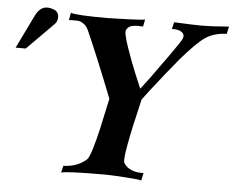

<svg xmlns="http://www.w3.org/2000/svg" viewBox="-51 -767 1013 830"><g transform="rotate(5 455.5 -352.0)"><path d="M157 -636 44 -522H0L72 -670Q98 -721 149 -701Q171 -693 171.5 -671Q172 -649 157 -636ZM911 -693 904 -661Q849 -659 812.5 -634.5Q776 -610 709 -532Q692 -512 655.5 -466.5Q619 -421 590.5 -384Q562 -347 562 -346Q499 -83 512 -66Q536 -28 598 -30L591 3Q583 -1 519.5 -5Q456 -9 435 -9Q265 -9 243 -1L250 -31Q311 -33 350 -68Q359 -76 371.5 -117.5Q384 -159 393.5 -201.5Q403 -244 412.5 -289Q422 -334 423 -337Q351 -520 304 -625Q296 -642 284 -650.5Q272 -659 264 -660.5Q256 -662 239 -661.5Q222 -661 219 -661L225 -693Q249 -684 385 -684Q405 -684 472 -686.5Q539 -689 547 -692L541 -661Q538 -661 527 -661.5Q516 -662 510 -661.5Q504 -661 495 -659.5Q486 -658 479.5 -653Q473 -648 469 -640Q462 -630 483 -568Q504 -506 528 -449L552 -392L590 -442Q627 -493 668 -550.5Q709 -608 716 -623Q724 -641 709 -652Q694 -663 666 -661L673 -691Q761 -687 788 -687Q839 -687 911 -693Z"/></g></svg>

Font: GFS Artemisia
Style: Bold Italic
Weight: 700
Italic angle: -12°
Designer: Designed by Takis Katsoulidis and George D. Matthiopoulos.
Foundry: Designed by Takis Katsoulidis and George D. Matthiopoulos.
Version: Version 1.0